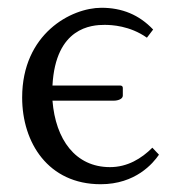

<svg xmlns="http://www.w3.org/2000/svg" viewBox="-20 -462 461 494"><path d="M115 -242C123 -392 216 -398 249 -398C267 -398 314 -396 358 -365L374 -386C338 -424 294 -442 241 -442C163 -442 37 -375 37 -211C37 -95 104 12 239 12C329 12 374 -42 389 -64L372 -82C344 -54 308 -32 263 -32C174 -32 123 -103 115 -203H273C283 -203 296 -207 296 -216V-236C296 -240 293 -242 289 -242Z"/></svg>

Font: Libertinus Serif Display
Style: Regular
Weight: 400
Designer: Philipp H. Poll
Foundry: Khaled Hosny
Version: Version 6.1